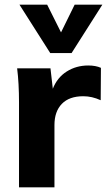

<svg xmlns="http://www.w3.org/2000/svg" viewBox="-20 -798 456 818"><path d="M410 -509 409 -371Q372 -388 335 -388Q275 -388 243.5 -355.5Q212 -323 212 -265V0H61V-362Q61 -443 53 -507H195L205 -420Q224 -468 264.5 -493.5Q305 -519 356 -519Q388 -519 410 -509ZM298 -778H416L285 -572H194L63 -778H181L240 -660Z"/></svg>

Font: Muli ExtraBold
Style: Regular
Weight: 800
Designer: Vernon Adams
Foundry: Vernon Adams
Version: Version 2.000